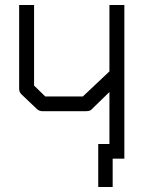

<svg xmlns="http://www.w3.org/2000/svg" viewBox="-20 -686 580 772"><path d="M480 -666V-48H433V66H375V-107H420V-316L346 -244Q340 -239 325 -239H150Q138.5 -239 129 -247L66 -307Q57 -316 57 -329V-666H117V-342L162 -298H313L420 -399V-666Z"/></svg>

Font: IBM 3270
Style: Regular
Weight: 400
Monospace: yes
Version: Version 2.3.1